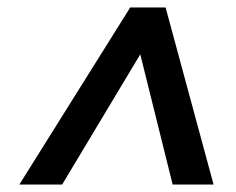

<svg xmlns="http://www.w3.org/2000/svg" viewBox="-20 -720 635 516"><path d="M330 -700H425L554 -224H444L357 -574L147 -224H32Z"/></svg>

Font: Sarabun SemiBold
Style: Italic
Weight: 600
Italic angle: -10°
Designer: Suppakit Chalermlarp | Katatrad Co.,Ltd.
Foundry: Cadson Demak Co.,Ltd.
Version: Version 1.000; ttfautohint (v1.6)